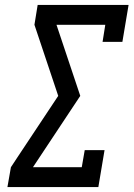

<svg xmlns="http://www.w3.org/2000/svg" viewBox="-20 -755 540 775"><path d="M10 0 24 -80 51 -121 215 -368 119 -655 132 -735H499L474 -586H394L405 -655H208L304 -368L113 -80H310L322 -149H402L377 0Z"/></svg>

Font: Iosevka Curly Slab MdObl
Style: Regular
Weight: 500
Italic angle: -9°
Monospace: yes
Designer: Belleve Invis
Foundry: Belleve Invis
Version: Version 11.0.0; ttfautohint (v1.8.3)